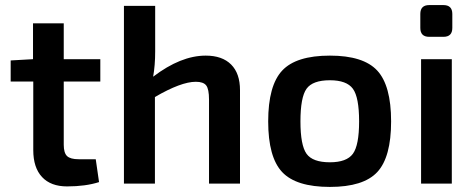

<svg xmlns="http://www.w3.org/2000/svg" viewBox="-20 -723 1871 756"><path d="M231 -402V-153Q231 -121 244 -108.5Q257 -96 290 -96H357L370 -6Q317 11 244 11Q180 11 145.5 -26Q111 -63 111 -132V-402H22V-485L110 -490V-631H231V-490H375V-402Z M591 -700V-520Q591 -466 583 -421Q692 -504 790 -504Q855 -504 890 -469Q925 -434 925 -368V0H803V-331Q803 -372 792 -386.5Q781 -401 751 -401Q693 -401 590 -341V0H468V-700Z M1279 -504Q1411 -504 1465.5 -445Q1520 -386 1520 -245Q1520 -104 1465.5 -45.5Q1411 13 1279 13Q1146 13 1091 -45.5Q1036 -104 1036 -245Q1036 -386 1091 -445Q1146 -504 1279 -504ZM1279 -407Q1211 -407 1187 -373.5Q1163 -340 1163 -245Q1163 -151 1187 -117.5Q1211 -84 1279 -84Q1345 -84 1369.5 -117.5Q1394 -151 1394 -245Q1394 -340 1369.5 -373.5Q1345 -407 1279 -407Z M1670 -703H1726Q1761 -703 1761 -668V-613Q1761 -578 1726 -578H1670Q1635 -578 1635 -613V-668Q1635 -703 1670 -703ZM1759 0H1638V-490H1759Z"/></svg>

Font: Exo 2.0 Semi Bold
Style: Regular
Weight: 600
Designer: Natanael Gama
Version: Version 1.001;PS 001.001;hotconv 1.0.70;makeotf.lib2.5.58329